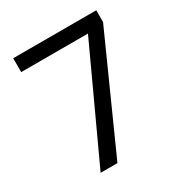

<svg xmlns="http://www.w3.org/2000/svg" viewBox="-168 -836 907 959"><g transform="rotate(-30 286.0 -357.0)"><path d="M136 0H233L523 -646V-714H44V-634H429Z"/></g></svg>

Font: Noto Sans Tifinagh Agraw Imazighen
Style: Regular
Weight: 400
Designer: JamraPatel
Foundry: JamraPatel LLC
Version: Version 2.006